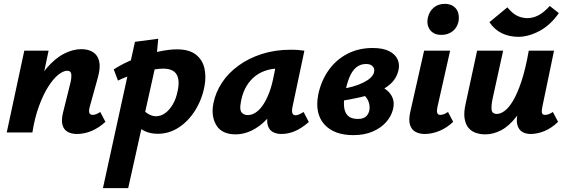

<svg xmlns="http://www.w3.org/2000/svg" viewBox="-20 -687 2935 996"><path d="M379 8Q352 8 332 -2.5Q312 -13 304.5 -37.5Q297 -62 307 -103L346 -260Q352 -287 349.5 -303.5Q347 -320 329 -320Q308 -320 282 -299Q256 -278 230 -237Q204 -196 182 -136Q160 -76 148 0H80Q105 -117 141.5 -199.5Q178 -282 221.5 -333Q265 -384 311.5 -408Q358 -432 402 -432Q438 -432 462.5 -416.5Q487 -401 494.5 -369Q502 -337 488 -286L445 -131Q440 -112 443.5 -101.5Q447 -91 461 -91Q468 -91 477 -94Q486 -97 500 -106L527 -55Q492 -23 454.5 -7.5Q417 8 379 8ZM15 0 106 -424H232L143 0Z M514 289 680 -470 801 -486 788 -353 645 289ZM799 7Q761 7 733 -6Q705 -19 687 -38.5Q669 -58 661 -78L713 -129Q731 -106 750.5 -95Q770 -84 789 -84Q814 -84 836 -99.5Q858 -115 875.5 -144Q893 -173 901 -213Q914 -269 896.5 -300Q879 -331 826 -331Q807 -331 778.5 -326.5Q750 -322 717 -313.5Q684 -305 651 -293.5Q618 -282 592 -269L570 -327Q621 -360 681.5 -383Q742 -406 799 -418.5Q856 -431 897 -431Q962 -431 996.5 -403.5Q1031 -376 1040.5 -332.5Q1050 -289 1041 -241Q1028 -171 992.5 -114.5Q957 -58 907 -25.5Q857 7 799 7Z M1203 10Q1131 10 1102.5 -37Q1074 -84 1087 -151Q1098 -207 1131 -257.5Q1164 -308 1217 -346.5Q1270 -385 1338.5 -407Q1407 -429 1488 -429Q1513 -429 1529 -427.5Q1545 -426 1559 -424L1497 -131Q1489 -89 1513 -89Q1521 -89 1531.5 -93.5Q1542 -98 1555 -106L1582 -54Q1545 -22 1510.5 -7Q1476 8 1439 8Q1414 8 1395 -2.5Q1376 -13 1369 -37.5Q1362 -62 1371 -103L1401 -246L1470 -277Q1455 -211 1427 -158Q1399 -105 1363 -67.5Q1327 -30 1286 -10Q1245 10 1203 10ZM1265 -90Q1286 -90 1306 -103Q1326 -116 1343 -140.5Q1360 -165 1374 -200Q1388 -235 1397 -278L1417 -377L1473 -327Q1463 -331 1453 -331.5Q1443 -332 1433 -332Q1387 -332 1351.5 -318.5Q1316 -305 1291 -281Q1266 -257 1250.5 -225Q1235 -193 1229 -154Q1222 -117 1233.5 -103.5Q1245 -90 1265 -90Z M1813 14Q1712 14 1662 -42.5Q1612 -99 1631 -197Q1646 -268 1684.5 -322.5Q1723 -377 1781.5 -407.5Q1840 -438 1913 -438Q1966 -438 1998 -422Q2030 -406 2042.5 -379Q2055 -352 2046 -318Q2036 -279 2006 -252Q1976 -225 1933.5 -208.5Q1891 -192 1844 -181.5Q1797 -171 1753 -164L1748 -225Q1817 -235 1864.5 -258.5Q1912 -282 1920 -311Q1923 -321 1920.5 -330.5Q1918 -340 1908 -347.5Q1898 -355 1878 -355Q1849 -355 1827.5 -337Q1806 -319 1792 -284.5Q1778 -250 1769 -199Q1762 -162 1765 -132.5Q1768 -103 1785 -86.5Q1802 -70 1837 -70Q1852 -70 1863.5 -74Q1875 -78 1883 -87Q1891 -96 1895 -110Q1900 -130 1894.5 -151Q1889 -172 1875 -187Q1861 -202 1842 -205L1918 -252Q1938 -247 1958.5 -237Q1979 -227 1995 -211.5Q2011 -196 2018.5 -173.5Q2026 -151 2019 -121Q2010 -84 1983 -53.5Q1956 -23 1913 -4.5Q1870 14 1813 14Z M2183 8Q2156 8 2135.5 -3Q2115 -14 2107 -39Q2099 -64 2108 -105L2180 -424H2315L2249 -131Q2245 -113 2248 -102Q2251 -91 2264 -91Q2272 -91 2281 -94Q2290 -97 2304 -106L2331 -55Q2297 -23 2258.5 -7.5Q2220 8 2183 8ZM2270 -506Q2242 -506 2224.5 -518.5Q2207 -531 2200.5 -552Q2194 -573 2200 -597Q2207 -628 2230 -647.5Q2253 -667 2287 -667Q2315 -667 2333 -654Q2351 -641 2357 -619.5Q2363 -598 2358 -573Q2350 -541 2326 -523.5Q2302 -506 2270 -506Z M2497 10Q2471 10 2448 2Q2425 -6 2410 -24Q2395 -42 2390 -73Q2385 -104 2396 -151L2455 -424H2590L2536 -178Q2528 -142 2530 -119Q2532 -96 2558 -96Q2576 -96 2597.5 -111.5Q2619 -127 2641.5 -164.5Q2664 -202 2685 -265Q2706 -328 2723 -424H2786Q2762 -299 2729.5 -215Q2697 -131 2659 -82Q2621 -33 2580 -11.5Q2539 10 2497 10ZM2733 8Q2707 8 2689 -3Q2671 -14 2664 -38.5Q2657 -63 2666 -103L2732 -424H2854L2793 -131Q2789 -111 2791.5 -101Q2794 -91 2808 -91Q2816 -91 2825 -94Q2834 -97 2848 -106L2875 -55Q2841 -22 2804 -7Q2767 8 2733 8ZM2669 -496Q2621 -496 2582.5 -515Q2544 -534 2519 -572L2612 -649Q2639 -616 2664 -604.5Q2689 -593 2716 -593Q2745 -593 2773 -607.5Q2801 -622 2832 -656L2879 -619Q2835 -556 2778 -526Q2721 -496 2669 -496Z"/></svg>

Font: Ysabeau ExtraBold
Style: Italic
Weight: 800
Italic angle: -12°
Designer: Christian Thalmann (Catharsis Fonts)
Version: Version 2.002